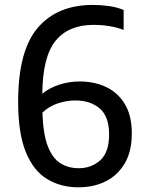

<svg xmlns="http://www.w3.org/2000/svg" viewBox="-20 -770 594 799"><path d="M306.5 9.5Q233 9.5 176.2 -24.8Q119.5 -59 87.5 -137Q55.5 -215 55.5 -346.5Q55.5 -559 137 -654.2Q218.5 -749.5 366 -749.5Q400 -749.5 433.5 -744.8Q467 -740 494.5 -728.5V-645.5Q465.5 -656.5 434 -661.5Q402.5 -666.5 369 -666.5Q265.5 -666.5 211.5 -600.5Q157.5 -534.5 156 -380Q185 -404 226 -417.5Q267 -431 311.5 -431Q372.5 -431 421.8 -407.8Q471 -384.5 499.8 -336.5Q528.5 -288.5 528.5 -214.5Q528.5 -141 499.8 -91.2Q471 -41.5 421 -16Q371 9.5 306.5 9.5ZM293.5 -352Q258.5 -352 221.8 -340.2Q185 -328.5 156.5 -301.5Q159.5 -211 179.2 -160.8Q199 -110.5 232 -90.2Q265 -70 307.5 -70Q360.5 -70 397.2 -103Q434 -136 434 -210.5Q434 -285.5 394.8 -318.8Q355.5 -352 293.5 -352Z"/></svg>

Font: Encode Sans SmCnd Md
Style: Regular
Weight: 500
Width: 4
Designer: Multiple Designers
Foundry: Impallari Type
Version: Version 3.002; ttfautohint (v1.8.3) -l 8 -r 50 -G 200 -x 14 